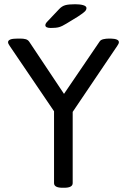

<svg xmlns="http://www.w3.org/2000/svg" viewBox="-20 -884 599 906"><path d="M275 2Q235 2 235 -20V-359L26 -667Q18 -678 18 -685Q18 -693 28.5 -697.5Q39 -702 64 -702H75Q91 -702 101.5 -699Q112 -696 118 -687L282 -441L450 -688Q455 -696 467.5 -699Q480 -702 495 -702H502Q541 -701 541 -685Q541 -678 533 -667L323 -356V-20Q323 2 283 2ZM220 -752Q194 -752 194 -765Q194 -769 196.5 -773.5Q199 -778 205 -784L259 -841Q272 -855 288 -859.5Q304 -864 335 -864Q358 -864 373 -859.5Q388 -855 388 -846Q388 -838 381 -830.5Q374 -823 348 -806L294 -773Q273 -760 259 -756Q245 -752 220 -752Z"/></svg>

Font: Asap
Style: Regular
Weight: 400
Designer: Pablo Cosgaya
Foundry: Omnibus-Type
Version: Version 3.001